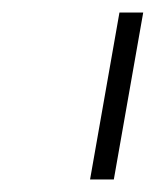

<svg xmlns="http://www.w3.org/2000/svg" viewBox="-20 -720 249 307"><path d="M124 -433 171 -700H209L162 -433Z"/></svg>

Font: Overpass Thin
Style: Italic
Weight: 250
Italic angle: -10°
Designer: Delve Withrington, Dave Bailey, Thomas Jockin
Foundry: Delve Fonts LLC
Version: Version 4.000